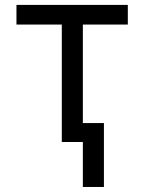

<svg xmlns="http://www.w3.org/2000/svg" viewBox="-20 -565 574 764"><path d="M45.5 -467.3V-545.5H488.6V-467.3H309.7V0H225.9V-467.3ZM393.5 -75.3V179H309.7V-75.3Z"/></svg>

Font: Inter Alia
Style: Regular
Weight: 400
Designer: Rasmus Andersson (Latin, Greek, Cyrillic etc.) and Evan from Shavian.info (Shavian, old style figures)
Foundry: Shavian.info
Version: Version 0.001;git-37ab20767